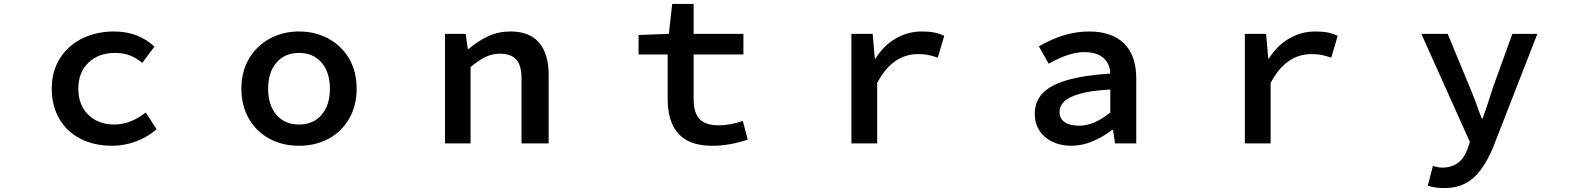

<svg xmlns="http://www.w3.org/2000/svg" viewBox="-20 -729 8040 976"><path d="M243 -278Q243 -367 285 -433Q327 -499 399 -534Q471 -569 559 -569Q683 -569 765 -492L703 -409Q671 -436 638 -448Q605 -460 566 -460Q481 -460 429.5 -410.5Q378 -361 378 -278Q378 -196 428.5 -146Q479 -96 562 -96Q642 -96 721 -157L776 -72Q729 -31 670 -9.5Q611 12 550 12Q459 12 389.5 -23.5Q320 -59 281.5 -125Q243 -191 243 -278Z M1207 -278Q1207 -366 1246.5 -432Q1286 -498 1353 -533.5Q1420 -569 1500 -569Q1581 -569 1648 -533.5Q1715 -498 1754 -432Q1793 -366 1793 -278Q1793 -192 1755 -126Q1717 -60 1650.5 -24Q1584 12 1500 12Q1416 12 1349.5 -24Q1283 -60 1245 -126Q1207 -192 1207 -278ZM1657 -278Q1657 -362 1614.5 -411Q1572 -460 1500 -460Q1428 -460 1385.5 -411Q1343 -362 1343 -278Q1343 -194 1385.5 -145Q1428 -96 1500 -96Q1572 -96 1614.5 -145Q1657 -194 1657 -278Z M2242 -557H2347L2358 -480H2362Q2410 -521 2462 -545Q2514 -569 2575 -569Q2672 -569 2720.5 -512Q2769 -455 2769 -348V0H2631V-331Q2631 -398 2603.5 -427Q2576 -456 2522 -456Q2482 -456 2448 -439.5Q2414 -423 2372 -388V0H2242Z M3468 -18Q3374 -73 3374 -226V-452H3226V-551L3380 -557L3397 -709H3506V-557H3759V-452H3506V-226Q3506 -156 3536 -124Q3566 -92 3634 -92Q3690 -92 3756 -114L3781 -19Q3686 12 3603 12Q3518 12 3468 -18Z M4308 -557H4416L4427 -431H4430Q4472 -498 4533.5 -533.5Q4595 -569 4666 -569Q4702 -569 4728 -564Q4754 -559 4780 -547L4747 -436Q4717 -446 4696.5 -450Q4676 -454 4647 -454Q4516 -454 4439 -307V0H4308Z M5240 -150Q5240 -212 5279 -254Q5318 -296 5402.5 -321Q5487 -346 5624 -355Q5622 -406 5588.5 -435Q5555 -464 5492 -464Q5414 -464 5311 -405L5261 -493Q5390 -569 5516 -569Q5632 -569 5694 -508Q5756 -447 5756 -330V0H5648L5638 -69H5634Q5587 -33 5533.5 -10.5Q5480 12 5426 12Q5371 12 5328.5 -9Q5286 -30 5263 -66.5Q5240 -103 5240 -150ZM5624 -157V-274Q5522 -268 5469 -252Q5415 -237 5390.5 -214Q5366 -191 5366 -160Q5366 -125 5393 -107.5Q5420 -90 5466 -90Q5541 -90 5624 -157Z M6308 -557H6416L6427 -431H6430Q6472 -498 6533.5 -533.5Q6595 -569 6666 -569Q6702 -569 6728 -564Q6754 -559 6780 -547L6747 -436Q6717 -446 6696.5 -450Q6676 -454 6647 -454Q6516 -454 6439 -307V0H6308Z M7238 215 7264 114Q7289 123 7311 123Q7406 123 7440 28L7452 -7L7205 -557H7339L7452 -284Q7465 -254 7483 -206Q7492 -179 7512 -127H7517L7544 -206Q7553 -232 7569 -284L7668 -557H7795L7568 25Q7541 88 7508 133Q7474 180 7428.5 203.5Q7383 227 7320 227Q7277 227 7238 215Z"/></svg>

Font: Merged Yaku Han JP SemiBold
Style: Regular
Weight: 600
Designer: Ryoko NISHIZUKA 西塚涼子 (kana, bopomofo & ideographs); Paul D. Hunt (Latin, Greek & Cyrillic); Sandoll Communications 산돌커뮤니
Foundry: Adobe
Version: Version 2.004